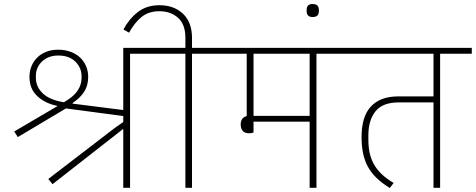

<svg xmlns="http://www.w3.org/2000/svg" viewBox="-20 -937 2374 958"><path d="M221 -44 552 -298 595 -328V-358L309 -396L69 -253L51 -281L264 -406H266L265 -409Q205 -421 166 -457.5Q127 -494 127 -554Q127 -582 137 -606.5Q147 -631 165.5 -649.5Q184 -668 210.5 -678.5Q237 -689 270 -689Q303 -689 331 -679Q359 -669 378.5 -651Q398 -633 409 -608Q420 -583 420 -553Q420 -511 400.5 -480Q381 -449 342 -423V-420L595 -388V-698H787V-669H629V0H595V-292H592L558 -265L242 -18ZM159 -549Q159 -504 193.5 -471Q228 -438 299 -427Q345 -453 366 -483Q387 -513 387 -548V-556Q387 -599 356 -629.5Q325 -660 271 -660Q245 -660 224.5 -652Q204 -644 189.5 -630Q175 -616 167 -598Q159 -580 159 -559Z M905 -669H747V-698H905V-749Q905 -815 868.5 -848Q832 -881 775 -881Q721 -881 685.5 -851.5Q650 -822 624 -774L596 -790Q624 -843 668 -877Q712 -911 775 -911Q848 -911 893 -868.5Q938 -826 938 -748V-698H1096V-669H938V0H905Z M1223 -272Q1201 -272 1191 -284Q1181 -296 1181 -316Q1181 -350 1211 -358V-669H1056V-698H1717V-669H1559V0H1525V-330H1245V-276Q1240 -274 1234.5 -273Q1229 -272 1223 -272ZM1245 -669V-359H1525V-669Z M1540 -852Q1510 -852 1510 -881V-888Q1510 -917 1540 -917Q1571 -917 1571 -888V-881Q1571 -852 1540 -852Z M1925 1Q1886 -23 1859 -49Q1832 -75 1815.5 -105.5Q1799 -136 1791.5 -172.5Q1784 -209 1784 -253Q1784 -356 1831 -406Q1878 -456 1967 -456H2143V-669H1677V-698H2334V-669H2176V0H2143V-426H1969Q1889 -426 1853.5 -381.5Q1818 -337 1818 -262V-240Q1818 -206 1824 -176.5Q1830 -147 1844 -120.5Q1858 -94 1882.5 -70Q1907 -46 1944 -24Z"/></svg>

Font: IBM Plex Sans Devanagari ExtraLight
Style: Regular
Weight: 200
Designer: Mike Abbink, Paul van der Laan, Pieter van Rosmalen, Erin McLaughlin
Foundry: Bold Monday
Version: Version 1.1